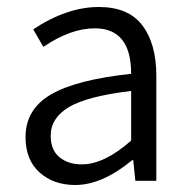

<svg xmlns="http://www.w3.org/2000/svg" viewBox="-20 -517 541 549"><path d="M195 12Q133 12 93 -24Q53 -60 53 -125Q53 -204 125 -246.5Q197 -289 355 -306Q355 -436 251 -436Q182 -436 104 -383L75 -433Q171 -497 263 -497Q347 -497 387 -444.5Q427 -392 427 -300V0H367L361 -59H358Q272 12 195 12ZM214 -47Q278 -47 355 -115V-257Q230 -242 177.5 -211Q125 -180 125 -129Q125 -88 150 -67.5Q175 -47 214 -47Z"/></svg>

Font: Assistant
Style: Regular
Weight: 400
Designer: Hebrew By Ben Nathan, Latin by Paul Hunt
Version: Version 2.001;PS 002.001;hotconv 1.0.88;makeotf.lib2.5.64775